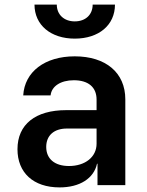

<svg xmlns="http://www.w3.org/2000/svg" viewBox="-20 -805 640 835"><path d="M305 -637C410 -637 480 -696 480 -785H383C383 -741 352 -712 305 -712C259 -712 227 -741 227 -785H130C130 -696 201 -637 305 -637ZM305 -560C175 -560 87 -493 81 -390H200C204 -430 244 -456 301 -456C364 -456 400 -426 400 -372V-326H268C134 -326 56 -264 56 -156C56 -54 125 10 239 10C327 10 388 -29 402 -93H404V0H525V-373C525 -489 440 -560 305 -560ZM280 -83C218 -83 181 -114 181 -166C181 -216 215 -246 271 -246H400V-180C400 -122 350 -83 280 -83Z"/></svg>

Font: Tekne LDO
Style: Bold
Weight: 700
Monospace: yes
Designer: Alessio Laiso, Mario Rullo, Paolo Rosset
Foundry: Alessio Laiso
Version: Version 1.000;hotconv 1.0.109;makeotfexe 2.5.65596